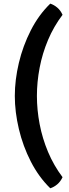

<svg xmlns="http://www.w3.org/2000/svg" viewBox="-20 -802 380 1056"><path d="M183 -274.5Q183 -198 198 -119.5Q213 -41 244.2 33.5Q275.5 108 324 172.5Q313 196.5 295 211.8Q277 227 256.5 233.5Q193 171.5 149.5 86.5Q106 1.5 83.8 -92.5Q61.5 -186.5 61.5 -274.5Q61.5 -362.5 83.8 -456.2Q106 -550 149.5 -635.2Q193 -720.5 256.5 -782Q277 -775.5 295 -760.2Q313 -745 324 -720.5Q275.5 -656.5 244.2 -582.2Q213 -508 198 -429.5Q183 -351 183 -274.5Z"/></svg>

Font: Signika Light Medium
Style: Regular
Weight: 500
Version: Version 2.003;gftools[0.9.32]